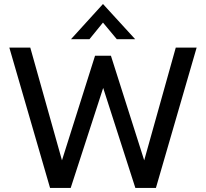

<svg xmlns="http://www.w3.org/2000/svg" viewBox="-20 -924 1013 944"><path d="M329.1 -731.4 486.3 -904.3 644.5 -731.4H554.2L486.3 -813L419.9 -731.4ZM226.1 0 25.9 -689.9H128.9L284.7 -135.7L447.3 -649.9H525.4L689 -135.7L844.2 -689.9H946.8L746.6 0H645.5L487.3 -491.7L327.6 0Z"/></svg>

Font: HK Grotesk Medium
Style: Regular
Weight: 500
Designer: Alfredo Marco Pradil and Stefan Peev
Foundry: Hanken Design Co.
Version: Version 1.045;PS 001.045;hotconv 1.0.88;makeotf.lib2.5.64775